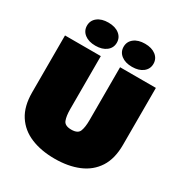

<svg xmlns="http://www.w3.org/2000/svg" viewBox="-209 -1060 1158 1226"><g transform="rotate(30 370.0 -447.5)"><path d="M370 15Q270 15 194.5 -16.5Q119 -48 77 -113Q35 -178 35 -280V-700H299V-310Q299 -258 310.5 -228.5Q322 -199 370 -199Q418 -199 429.5 -228.5Q441 -258 441 -310V-700H705V-280Q705 -178 663 -113Q621 -48 545.5 -16.5Q470 15 370 15ZM235 -740Q185 -740 155 -763.5Q125 -787 125 -825Q125 -863 155 -886.5Q185 -910 235 -910Q285 -910 315 -886.5Q345 -863 345 -825Q345 -787 315 -763.5Q285 -740 235 -740ZM505 -740Q455 -740 425 -763.5Q395 -787 395 -825Q395 -863 425 -886.5Q455 -910 505 -910Q555 -910 585 -886.5Q615 -863 615 -825Q615 -787 585 -763.5Q555 -740 505 -740Z"/></g></svg>

Font: Golos Text Black
Style: Regular
Weight: 900
Designer: A.Korolkova, Vitaly Kuzmin
Foundry: ParaType Ltd
Version: Version 2.004